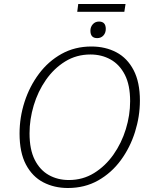

<svg xmlns="http://www.w3.org/2000/svg" viewBox="-20 -935 772 962"><path d="M320 7Q252 7 197 -21.5Q142 -50 110 -110.5Q78 -171 78 -266Q78 -347 103 -424.5Q128 -502 175 -565Q222 -628 288.5 -665Q355 -702 438 -702Q508 -702 563 -673Q618 -644 649.5 -583.5Q681 -523 681 -431Q681 -352 656.5 -274Q632 -196 585.5 -132.5Q539 -69 472 -31Q405 7 320 7ZM325 -33Q395 -33 451.5 -68Q508 -103 548.5 -160.5Q589 -218 610.5 -288Q632 -358 632 -428Q632 -509 605.5 -560.5Q579 -612 534 -637Q489 -662 433 -662Q363 -662 306.5 -627Q250 -592 210 -534.5Q170 -477 149 -407Q128 -337 128 -267Q128 -186 154 -134.5Q180 -83 224.5 -58Q269 -33 325 -33ZM467 -744Q433 -744 433 -781Q433 -800 445 -813.5Q457 -827 476 -827Q510 -827 510 -790Q510 -770 498 -757Q486 -744 467 -744ZM609 -915 603 -876H367L372 -915Z"/></svg>

Font: Bitter Light
Style: Italic
Weight: 300
Italic angle: -9°
Designer: Sol Matas, and Bitter project Authors
Foundry: Sol Matas
Version: Version 2.001